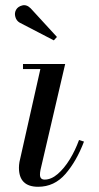

<svg xmlns="http://www.w3.org/2000/svg" viewBox="-20 -705 379 735"><path d="M55 -618.5Q43 -625.5 38.8 -640.2Q34.5 -655 41.5 -667.5Q48.5 -680 65.2 -684.2Q82 -688.5 97.5 -673L198 -563.5L186 -550.5ZM301.5 -163Q273 -88 230.5 -39Q188 10 126 10Q52.5 10 52.5 -63Q52.5 -73 54.5 -85L134.5 -440.5H68V-460H229.5L135 -54.5Q133 -45 133 -36.5Q133 -17.5 151 -17.5Q176 -17.5 200.8 -38.8Q225.5 -60 246.8 -94.5Q268 -129 282.5 -169Z"/></svg>

Font: Bodoni* 11pt
Style: Italic
Weight: 400
Italic angle: -13°
Version: Version 2.3